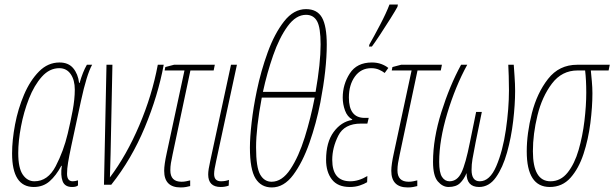

<svg xmlns="http://www.w3.org/2000/svg" viewBox="-20 -810 2694 842"><path d="M128 10Q169 10 197.5 -15Q226 -40 249 -83H251Q245 -41 254.5 -15.5Q264 10 296 10Q315 10 322 3V-19Q308 -15 299 -15Q274 -15 274 -48Q274 -70 278.5 -97Q283 -124 292 -167L335 -367Q360 -483 384 -526H361Q343 -495 329 -446H327Q322 -486 301 -511Q280 -536 241 -536Q190 -536 151 -496.5Q112 -457 85.5 -395Q59 -333 46 -264Q33 -195 33 -137Q33 10 128 10ZM131 -15Q100 -15 80 -44Q60 -73 60 -139Q60 -191 72 -255Q84 -319 107 -377.5Q130 -436 163.5 -473.5Q197 -511 240 -511Q272 -511 290 -485Q308 -459 308 -417Q308 -375 298.5 -324.5Q289 -274 277 -224Q259 -148 224.5 -81.5Q190 -15 131 -15Z M436 0H468Q557 -112 615 -251.5Q673 -391 698 -526H672Q647 -392 591 -260.5Q535 -129 462 -32Q463 -57 463.5 -82Q464 -107 465 -136L473 -526H447Z M772 12Q786 12 796 10Q806 8 814 6V-19Q806 -17 796.5 -15Q787 -13 776 -13Q727 -13 727 -63Q727 -79 729.5 -94.5Q732 -110 737 -133L815 -501H917L922 -526H743L705 -516L702 -501H789L711 -138Q700 -88 700 -61Q700 12 772 12Z M948 10Q967 10 983 4L984 -21Q968 -15 949 -15Q919 -15 919 -47Q919 -65 928 -104L1019 -526H993L902 -104Q893 -65 893 -45Q893 10 948 10Z M1172 12Q1225 12 1266 -43Q1307 -98 1337 -183.5Q1367 -269 1385 -361Q1413 -507 1413 -614Q1413 -696 1392 -733Q1371 -770 1322 -770Q1268 -770 1226 -716.5Q1184 -663 1154 -580.5Q1124 -498 1106 -411Q1091 -339 1083.5 -273Q1076 -207 1076 -163Q1076 -67 1100.5 -27.5Q1125 12 1172 12ZM1133 -407Q1151 -490 1178 -567.5Q1205 -645 1241.5 -695Q1278 -745 1322 -745Q1355 -745 1370.5 -717Q1386 -689 1386 -615Q1386 -533 1364 -407ZM1171 -13Q1139 -13 1121 -44.5Q1103 -76 1103 -164Q1103 -249 1128 -382H1360Q1343 -293 1316.5 -208Q1290 -123 1253.5 -68Q1217 -13 1171 -13Z M1514 10Q1538 10 1557.5 3.5Q1577 -3 1590 -11L1591 -38Q1553 -15 1516 -15Q1437 -15 1437 -109Q1437 -162 1463.5 -215Q1490 -268 1563 -268H1591L1597 -293H1579Q1510 -293 1510 -382Q1510 -438 1536.5 -474.5Q1563 -511 1608 -511Q1627 -511 1642 -504.5Q1657 -498 1667 -490L1683 -512Q1671 -522 1652.5 -529Q1634 -536 1611 -536Q1545 -536 1514 -488Q1483 -440 1483 -382Q1483 -353 1493 -325.5Q1503 -298 1525 -286L1524 -284Q1476 -276 1443 -231Q1410 -186 1410 -109Q1410 -56 1435.5 -23Q1461 10 1514 10ZM1598 -606H1611Q1623 -622 1646.5 -657.5Q1670 -693 1692.5 -729Q1715 -765 1723 -780L1725 -790H1688Q1674 -753 1647 -701.5Q1620 -650 1600 -615Z M1768 12Q1782 12 1792 10Q1802 8 1810 6V-19Q1802 -17 1792.5 -15Q1783 -13 1772 -13Q1723 -13 1723 -63Q1723 -79 1725.5 -94.5Q1728 -110 1733 -133L1811 -501H1913L1918 -526H1739L1701 -516L1698 -501H1785L1707 -138Q1696 -88 1696 -61Q1696 12 1768 12Z M1947 10Q1980 10 1997.5 -7Q2015 -24 2026 -51Q2026 10 2081 10Q2125 10 2155 -32.5Q2185 -75 2203.5 -141Q2222 -207 2230.5 -279.5Q2239 -352 2239 -411Q2239 -442 2236.5 -475.5Q2234 -509 2233 -526H2209Q2210 -508 2211 -477Q2212 -446 2212 -414Q2212 -334 2198.5 -241Q2185 -148 2156.5 -81.5Q2128 -15 2084 -15Q2048 -15 2048 -65Q2048 -89 2052 -112.5Q2056 -136 2066 -187L2093 -319H2068L2041 -187Q2022 -91 2003.5 -53Q1985 -15 1951 -15Q1931 -15 1918.5 -34Q1906 -53 1906 -100Q1906 -195 1941.5 -313Q1977 -431 2029 -526H2002Q1952 -434 1915.5 -318Q1879 -202 1879 -100Q1879 -39 1900 -14.5Q1921 10 1947 10Z M2391 10Q2446 10 2482 -30.5Q2518 -71 2539 -135Q2560 -199 2569 -270Q2578 -341 2578 -401Q2578 -426 2575.5 -453.5Q2573 -481 2571 -501H2649L2654 -526H2511Q2432 -526 2383.5 -464Q2335 -402 2312.5 -313.5Q2290 -225 2290 -146Q2290 10 2391 10ZM2394 -15Q2317 -15 2317 -147Q2317 -222 2337 -304Q2357 -386 2400.5 -443.5Q2444 -501 2513 -501H2546Q2551 -459 2551 -404Q2551 -347 2543 -280Q2535 -213 2517.5 -152.5Q2500 -92 2469.5 -53.5Q2439 -15 2394 -15Z"/></svg>

Font: Noto Sans Display Condensed Thin
Style: Italic
Weight: 250
Width: 3
Italic angle: -12°
Designer: Monotype Design Team
Foundry: Monotype Imaging Inc.
Version: Version 1.900